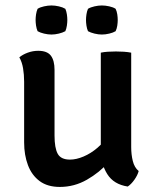

<svg xmlns="http://www.w3.org/2000/svg" viewBox="-20 -692 588 720"><path d="M472 -140.5Q472 -112.5 478 -88.2Q484 -64 500 -50.5Q496 -35 484 -18Q472 -1 459 7.5Q406.5 -0.5 382.2 -39.2Q358 -78 358 -129V-494.5Q369 -497 384.2 -498Q399.5 -499 414.5 -499Q430 -499 444.8 -498Q459.5 -497 472 -494.5ZM70.5 -385.5Q70.5 -412 66.5 -435.8Q62.5 -459.5 52.5 -477Q65 -487.5 84 -494.5Q103 -501.5 123.5 -501.5Q157 -501.5 170.8 -483.2Q184.5 -465 184.5 -430V-183.5Q184.5 -137 196.5 -115.2Q208.5 -93.5 242.5 -93.5Q266 -93.5 293.2 -105Q320.5 -116.5 345.5 -137.8Q370.5 -159 386.5 -189V-83Q353 -45 305.8 -18Q258.5 9 204.5 9Q158 9 128.5 -13Q99 -35 84.8 -72.8Q70.5 -110.5 70.5 -158ZM113.5 -617Q113.5 -626.5 115.2 -638.2Q117 -650 121 -659Q130.5 -665 145.2 -668.2Q160 -671.5 173 -671.5Q186 -671.5 200.5 -668.2Q215 -665 225 -659Q229 -650 230.8 -638.2Q232.5 -626.5 232.5 -617Q232.5 -607.5 230.8 -595.8Q229 -584 225 -575Q215 -569.5 200.5 -566Q186 -562.5 173 -562.5Q160 -562.5 145.2 -566Q130.5 -569.5 121 -575Q117 -584 115.2 -595.8Q113.5 -607.5 113.5 -617ZM302.5 -617Q302.5 -626.5 304.2 -638.2Q306 -650 310 -659Q320 -665 334.5 -668.2Q349 -671.5 362 -671.5Q375 -671.5 389.8 -668.2Q404.5 -665 413.5 -659Q418 -650 419.8 -638.2Q421.5 -626.5 421.5 -617Q421.5 -607.5 419.8 -595.8Q418 -584 413.5 -575Q404.5 -569.5 389.8 -566Q375 -562.5 362 -562.5Q349 -562.5 334.5 -566Q320 -569.5 310 -575Q306 -584 304.2 -595.8Q302.5 -607.5 302.5 -617Z"/></svg>

Font: Signika Light Medium
Style: Regular
Weight: 500
Version: Version 2.003;gftools[0.9.32]